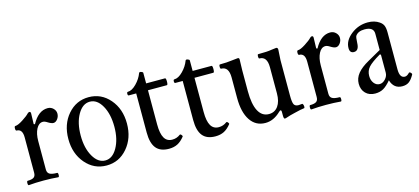

<svg xmlns="http://www.w3.org/2000/svg" viewBox="-48 -831 2582 1184"><g transform="rotate(-15 1243.0 -238.5)"><path d="M25.9 3.9Q20 3.9 20 -10Q20 -23.9 25.9 -23.9Q52.7 -23.9 64.9 -32.2Q77.1 -40.5 77.1 -62V-287.1Q77.1 -340.8 40 -340.8Q33.2 -340.8 33.2 -355.5Q33.2 -370.1 40 -370.1Q56.6 -370.1 88.9 -390.9Q121.1 -411.6 132.8 -424.8Q139.2 -431.2 145 -431.2Q153.8 -431.2 153.8 -419.9Q151.9 -374 151.9 -352.1L159.2 -349.1Q200.2 -424.8 259.8 -424.8Q280.8 -424.8 295.4 -410.4Q310.1 -396 310.1 -377Q310.1 -357.9 298.3 -342.5Q286.6 -327.1 272 -327.1Q259.3 -327.1 238.8 -339.8Q221.7 -351.1 210 -351.1Q183.6 -351.1 167.7 -320.3Q151.9 -289.6 151.9 -243.2V-62Q151.9 -40.5 166.7 -32.2Q181.6 -23.9 213.9 -23.9Q219.7 -23.9 219.7 -10Q219.7 3.9 213.9 3.9Q170.9 0 120.1 0Q68.8 0 25.9 3.9Z M334.5 -207Q334.5 -300.8 387.9 -362.8Q441.4 -424.8 521.5 -424.8Q601.6 -424.8 655 -362.8Q708.5 -300.8 708.5 -207Q708.5 -113.8 655 -51.3Q601.6 11.2 521.5 11.2Q441.4 11.2 387.9 -51.3Q334.5 -113.8 334.5 -207ZM521.5 -21Q567.4 -21 597.9 -74.7Q628.4 -128.4 628.4 -208Q628.4 -289.1 598.1 -342.5Q567.9 -396 521.5 -396Q475.1 -396 444.3 -342.5Q413.6 -289.1 413.6 -208Q413.6 -128.4 444.3 -74.7Q475.1 -21 521.5 -21Z M919.4 11.2Q864.3 11.2 837.9 -21.2Q811.5 -53.7 811.5 -121.1V-371.1H764.6Q757.8 -371.1 757.8 -382.6Q757.8 -394 764.6 -394Q790.5 -394 819.6 -423.6Q848.6 -453.1 861.3 -487.8Q864.3 -495.1 875.5 -491.2Q886.7 -487.8 886.7 -481.9V-415H1007.3Q1013.7 -415 1013.7 -393.1Q1013.7 -371.1 1007.3 -371.1H886.7V-152.8Q886.7 -94.2 903.1 -66.2Q919.4 -38.1 953.6 -38.1Q981.9 -38.1 1004.4 -55.2Q1009.3 -58.6 1015.6 -51Q1022 -43.5 1019.5 -40Q998 -12.7 974.4 -0.7Q950.7 11.2 919.4 11.2Z M1216.3 11.2Q1161.1 11.2 1134.8 -21.2Q1108.4 -53.7 1108.4 -121.1V-371.1H1061.5Q1054.7 -371.1 1054.7 -382.6Q1054.7 -394 1061.5 -394Q1087.4 -394 1116.5 -423.6Q1145.5 -453.1 1158.2 -487.8Q1161.1 -495.1 1172.4 -491.2Q1183.6 -487.8 1183.6 -481.9V-415H1304.2Q1310.5 -415 1310.5 -393.1Q1310.5 -371.1 1304.2 -371.1H1183.6V-152.8Q1183.6 -94.2 1200 -66.2Q1216.3 -38.1 1250.5 -38.1Q1278.8 -38.1 1301.3 -55.2Q1306.2 -58.6 1312.5 -51Q1318.8 -43.5 1316.4 -40Q1294.9 -12.7 1271.2 -0.7Q1247.6 11.2 1216.3 11.2Z M1657.2 16.1Q1649.9 16.1 1649.9 -5.9V-27.8Q1649.9 -40 1644 -40Q1640.1 -40 1632.3 -32.2Q1587.4 11.2 1535.2 11.2Q1473.6 11.2 1439.5 -40Q1405.3 -91.3 1405.3 -182.1V-314Q1405.3 -382.8 1356.9 -382.8Q1351.1 -382.8 1351.1 -396.5Q1351.1 -410.2 1356.9 -410.2Q1401.9 -410.2 1435.1 -415Q1464.4 -418.9 1472.2 -418.9Q1481.9 -418.9 1481.9 -409.2Q1480 -349.6 1480 -338.9V-206.1Q1480 -123 1502.9 -79.6Q1525.9 -36.1 1570.3 -36.1Q1607.4 -36.1 1628.7 -65.7Q1649.9 -95.2 1649.9 -147V-314Q1649.9 -382.8 1601.1 -382.8Q1595.7 -382.8 1595.7 -396.5Q1595.7 -410.2 1601.1 -410.2Q1661.1 -410.2 1685.1 -415Q1710.4 -418.9 1717.3 -418.9Q1728 -418.9 1728 -404.8Q1724.1 -353 1724.1 -338.9V-112.8Q1724.1 -70.3 1731.4 -56.2Q1738.8 -42 1760.3 -42Q1766.6 -42 1782.2 -43.9Q1786.1 -44.9 1789.1 -37.8Q1792 -30.8 1791.7 -23.2Q1791.5 -15.6 1788.1 -15.1Q1766.1 -12.7 1724.1 -2Q1696.8 3.9 1664.1 15.1Q1661.1 16.1 1657.2 16.1Z M1829.6 3.9Q1823.7 3.9 1823.7 -10Q1823.7 -23.9 1829.6 -23.9Q1856.4 -23.9 1868.7 -32.2Q1880.9 -40.5 1880.9 -62V-287.1Q1880.9 -340.8 1843.8 -340.8Q1836.9 -340.8 1836.9 -355.5Q1836.9 -370.1 1843.8 -370.1Q1860.4 -370.1 1892.6 -390.9Q1924.8 -411.6 1936.5 -424.8Q1942.9 -431.2 1948.7 -431.2Q1957.5 -431.2 1957.5 -419.9Q1955.6 -374 1955.6 -352.1L1962.9 -349.1Q2003.9 -424.8 2063.5 -424.8Q2084.5 -424.8 2099.1 -410.4Q2113.8 -396 2113.8 -377Q2113.8 -357.9 2102.1 -342.5Q2090.3 -327.1 2075.7 -327.1Q2063 -327.1 2042.5 -339.8Q2025.4 -351.1 2013.7 -351.1Q1987.3 -351.1 1971.4 -320.3Q1955.6 -289.6 1955.6 -243.2V-62Q1955.6 -40.5 1970.5 -32.2Q1985.4 -23.9 2017.6 -23.9Q2023.4 -23.9 2023.4 -10Q2023.4 3.9 2017.6 3.9Q1974.6 0 1923.8 0Q1872.6 0 1829.6 3.9Z M2236.3 11.2Q2198.2 11.2 2175.3 -12Q2152.3 -35.2 2152.3 -73.2Q2152.3 -108.4 2176 -137.9Q2199.7 -167.5 2249 -194.8L2331.1 -241.2V-345.2Q2331.1 -388.2 2273.4 -388.2Q2232.4 -388.2 2215.3 -363.8Q2210 -356.9 2208.5 -317.9Q2207 -270 2175.3 -270Q2148.4 -270 2148.4 -301.8Q2148.4 -349.6 2195.8 -387.2Q2243.2 -424.8 2303.2 -424.8Q2346.7 -424.8 2376.5 -403.8Q2393.1 -392.6 2399.7 -376.7Q2406.2 -360.8 2406.2 -332V-97.2Q2406.2 -42 2439.5 -42Q2453.6 -42 2469.2 -59.1Q2471.7 -61.5 2476.3 -58.8Q2481 -56.2 2484.1 -51.3Q2487.3 -46.4 2485.4 -43Q2468.8 -13.2 2451.9 -1Q2435.1 11.2 2409.2 11.2Q2354.5 11.2 2337.4 -45.9Q2311 -14.2 2288.6 -1.5Q2266.1 11.2 2236.3 11.2ZM2277.3 -38.1Q2297.4 -38.1 2314.2 -56.4Q2331.1 -74.7 2331.1 -97.2V-210.9L2325.2 -214.8Q2267.6 -181.2 2247.3 -158.2Q2227.1 -135.3 2227.1 -103Q2227.1 -75.2 2241.5 -56.6Q2255.9 -38.1 2277.3 -38.1Z"/></g></svg>

Font: Junicode SmCond
Style: Regular
Weight: 400
Width: 4
Designer: Peter S. Baker
Version: Version 2.206